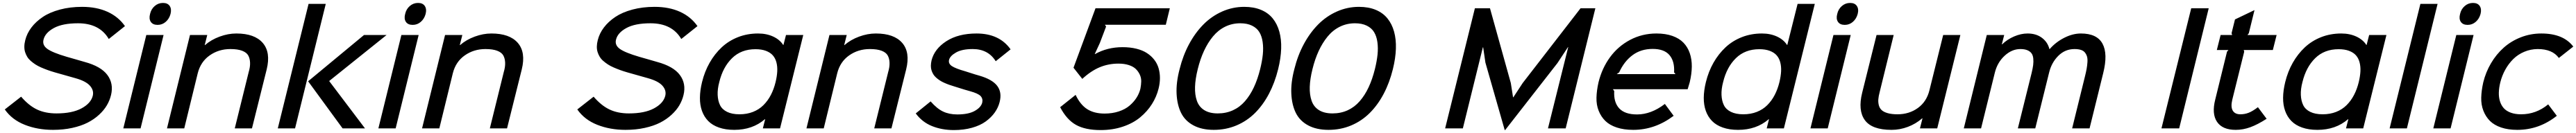

<svg xmlns="http://www.w3.org/2000/svg" viewBox="-20 -866 17334 897"><path d="M727.1 -225.1Q718.3 -188.5 698.7 -155.3Q679.2 -122.1 646 -91.6Q612.8 -61 569.3 -38.8Q525.9 -16.6 466.1 -3.4Q406.2 9.8 336.9 9.8Q232.9 9.8 147 -24.2Q61 -58.1 12.2 -127.9L122.1 -213.9Q174.8 -152.8 230.2 -127Q285.6 -101.1 359.9 -101.1Q464.8 -101.1 527.8 -134.8Q590.8 -168.5 604 -219.2Q613.3 -255.9 585.4 -287.6Q557.6 -319.3 486.8 -338.9Q478.5 -341.3 418 -358.4Q357.4 -375.5 349.1 -377.9Q322.3 -385.7 300 -393.8Q277.8 -401.9 256.1 -411.4Q234.4 -420.9 218 -431.6Q201.7 -442.4 187 -455.1Q172.4 -467.8 163.3 -482.7Q154.3 -497.6 148.9 -514.6Q143.6 -531.7 143.8 -552Q144 -572.3 149.9 -595.2Q161.1 -640.6 191.2 -680.4Q221.2 -720.2 268.1 -751.7Q314.9 -783.2 383.3 -801.5Q451.7 -819.8 532.2 -819.8Q629.9 -819.8 703.1 -786.6Q776.4 -753.4 820.8 -689.9L711.9 -603Q649.9 -709 504.9 -709Q400.9 -709 342.5 -677Q284.2 -645 272.9 -599.1Q263.2 -562 298.1 -536.6Q333 -511.2 429.2 -482.9Q438.5 -480.5 490.7 -465.3Q543 -450.2 549.8 -448.2Q659.2 -418.5 702.4 -360.4Q745.6 -302.2 727.1 -225.1Z M1080.6 -629.9 925.8 0H809.6L964.4 -629.9ZM1127.4 -772Q1118.7 -739.3 1095.2 -718.8Q1071.8 -698.2 1040.5 -698.2Q1008.3 -698.2 994.6 -718.8Q981 -739.3 989.7 -772Q997.1 -804.7 1021 -825.4Q1044.9 -846.2 1076.7 -846.2Q1108.4 -846.2 1122.1 -825.4Q1135.7 -804.7 1127.4 -772Z M1774.4 -397.9 1675.3 0H1559.6L1653.3 -379.9Q1663.6 -414.1 1662.6 -442.6Q1661.6 -471.2 1650.4 -491.7Q1639.2 -512.2 1609.1 -523.7Q1579.1 -535.2 1530.3 -535.2Q1451.7 -535.2 1390.9 -492.4Q1330.1 -449.7 1310.5 -372.1L1219.7 0H1103.5L1258.3 -629.9H1374.5L1357.4 -562H1359.4Q1400.9 -598.1 1457.8 -619.1Q1514.6 -640.1 1570.3 -640.1Q1692.9 -640.1 1747.8 -576.7Q1802.7 -513.2 1774.4 -397.9Z M2171.9 -839.8 1965.3 0H1849.1L2056.2 -839.8ZM2195.3 -318.8 2436 0H2285.2L2053.2 -317.9L2429.2 -629.9H2581.1L2196.3 -320.8Z M2796.9 -629.9 2642.1 0H2525.9L2680.7 -629.9ZM2843.8 -772Q2835 -739.3 2811.5 -718.8Q2788.1 -698.2 2756.8 -698.2Q2724.6 -698.2 2710.9 -718.8Q2697.3 -739.3 2706.1 -772Q2713.4 -804.7 2737.3 -825.4Q2761.2 -846.2 2793 -846.2Q2824.7 -846.2 2838.4 -825.4Q2852.1 -804.7 2843.8 -772Z M3490.7 -397.9 3391.6 0H3275.9L3369.6 -379.9Q3379.9 -414.1 3378.9 -442.6Q3377.9 -471.2 3366.7 -491.7Q3355.5 -512.2 3325.4 -523.7Q3295.4 -535.2 3246.6 -535.2Q3168 -535.2 3107.2 -492.4Q3046.4 -449.7 3026.9 -372.1L2936 0H2819.8L2974.6 -629.9H3090.8L3073.7 -562H3075.7Q3117.2 -598.1 3174.1 -619.1Q3231 -640.1 3286.6 -640.1Q3409.2 -640.1 3464.1 -576.7Q3519 -513.2 3490.7 -397.9Z M4579.1 -225.1Q4570.3 -188.5 4550.8 -155.3Q4531.2 -122.1 4498 -91.6Q4464.8 -61 4421.4 -38.8Q4377.9 -16.6 4318.1 -3.4Q4258.3 9.8 4189 9.8Q4085 9.8 3999 -24.2Q3913.1 -58.1 3864.3 -127.9L3974.1 -213.9Q4026.9 -152.8 4082.3 -127Q4137.7 -101.1 4211.9 -101.1Q4316.9 -101.1 4379.9 -134.8Q4442.9 -168.5 4456.1 -219.2Q4465.3 -255.9 4437.5 -287.6Q4409.7 -319.3 4338.9 -338.9Q4330.6 -341.3 4270 -358.4Q4209.5 -375.5 4201.2 -377.9Q4174.3 -385.7 4152.1 -393.8Q4129.9 -401.9 4108.2 -411.4Q4086.4 -420.9 4070.1 -431.6Q4053.7 -442.4 4039.1 -455.1Q4024.4 -467.8 4015.4 -482.7Q4006.3 -497.6 4001 -514.6Q3995.6 -531.7 3995.8 -552Q3996.1 -572.3 4002 -595.2Q4013.2 -640.6 4043.2 -680.4Q4073.2 -720.2 4120.1 -751.7Q4167 -783.2 4235.4 -801.5Q4303.7 -819.8 4384.3 -819.8Q4481.9 -819.8 4555.2 -786.6Q4628.4 -753.4 4672.9 -689.9L4564 -603Q4502 -709 4356.9 -709Q4252.9 -709 4194.6 -677Q4136.2 -645 4125 -599.1Q4115.2 -562 4150.1 -536.6Q4185.1 -511.2 4281.2 -482.9Q4290.5 -480.5 4342.8 -465.3Q4395 -450.2 4401.9 -448.2Q4511.2 -418.5 4554.4 -360.4Q4597.7 -302.2 4579.1 -225.1Z M5198.7 -313Q5208 -352.1 5209.7 -384.8Q5211.4 -417.5 5204.1 -445.6Q5196.8 -473.6 5179.7 -492.9Q5162.6 -512.2 5133.3 -523.2Q5104 -534.2 5063.5 -534.2Q4967.3 -534.2 4905.8 -473.9Q4844.2 -413.6 4819.8 -313Q4807.1 -265.6 4808.8 -225.8Q4810.5 -186 4824.7 -157Q4838.9 -127.9 4872.1 -111.6Q4905.3 -95.2 4955.6 -95.2Q5005.4 -95.2 5046.4 -111.3Q5087.4 -127.4 5116.9 -157Q5146.5 -186.5 5166.7 -225.6Q5187 -264.6 5198.7 -313ZM5384.8 -629.9 5228.5 0H5112.8L5128.4 -62H5126.5Q5043.5 9.8 4920.4 9.8Q4861.8 9.8 4817.4 -5.9Q4772.9 -21.5 4745.1 -50Q4717.3 -78.6 4703.1 -118.4Q4689 -158.2 4689.5 -207Q4689.9 -255.9 4703.6 -312Q4721.2 -383.8 4754.9 -443.1Q4788.6 -502.4 4835.7 -546.6Q4882.8 -590.8 4945.6 -615.5Q5008.3 -640.1 5080.6 -640.1Q5137.7 -640.1 5182.4 -619.4Q5227.1 -598.6 5249.5 -563H5251.5L5268.6 -629.9Z M6077.1 -397.9 5978 0H5862.3L5956.1 -379.9Q5966.3 -414.1 5965.3 -442.6Q5964.4 -471.2 5953.1 -491.7Q5941.9 -512.2 5911.9 -523.7Q5881.8 -535.2 5833 -535.2Q5754.4 -535.2 5693.6 -492.4Q5632.8 -449.7 5613.3 -372.1L5522.5 0H5406.2L5561 -629.9H5677.2L5660.2 -562H5662.1Q5703.6 -598.1 5760.5 -619.1Q5817.4 -640.1 5873 -640.1Q5995.6 -640.1 6050.5 -576.7Q6105.5 -513.2 6077.1 -397.9Z M6706.1 -178.2Q6696.8 -140.6 6673.3 -107.4Q6649.9 -74.2 6612.8 -47.1Q6575.7 -20 6520.3 -4.4Q6464.8 11.2 6397.9 11.2Q6317.9 11.2 6251.2 -15.6Q6184.6 -42.5 6141.6 -101.1L6241.7 -182.1Q6284.2 -133.3 6325.4 -113.8Q6366.7 -94.2 6420.9 -94.2Q6496.1 -94.2 6538.3 -117.9Q6580.6 -141.6 6588.9 -173.8Q6594.7 -199.7 6578.4 -217.8Q6562 -235.8 6506.8 -251Q6485.4 -256.3 6403.8 -282.2Q6383.8 -288.1 6366.7 -294.2Q6349.6 -300.3 6332.8 -307.9Q6315.9 -315.4 6303 -324Q6290 -332.5 6278.3 -343Q6266.6 -353.5 6259.3 -365.7Q6252 -377.9 6247.6 -392.1Q6243.2 -406.2 6243.4 -423.1Q6243.7 -439.9 6248 -459Q6267.6 -536.6 6347.9 -588.4Q6428.2 -640.1 6550.8 -640.1Q6704.1 -640.1 6779.8 -533.2L6679.7 -453.1Q6628.9 -535.2 6524.9 -535.2Q6453.1 -535.2 6412.6 -512Q6372.1 -488.8 6365.7 -461.9Q6359.9 -437 6384.5 -420.4Q6409.2 -403.8 6476.1 -384.8Q6561 -357.4 6568.8 -356Q6656.7 -330.6 6689.7 -286.9Q6722.7 -243.2 6706.1 -178.2Z M7775.4 -268.1Q7761.7 -212.9 7730.7 -163.8Q7699.7 -114.7 7652.1 -75Q7604.5 -35.2 7535.6 -12Q7466.8 11.2 7385.3 11.2Q7282.7 11.2 7220 -23.7Q7157.2 -58.6 7113.3 -143.1L7217.3 -226.1Q7249 -159.2 7295.7 -129.6Q7342.3 -100.1 7412.1 -100.1Q7464.4 -100.1 7507.8 -114.5Q7551.3 -128.9 7580.1 -153.6Q7608.9 -178.2 7627.2 -207Q7645.5 -235.8 7653.3 -268.1Q7658.2 -293 7658.7 -316.9Q7659.2 -340.8 7649.2 -362.5Q7639.2 -384.3 7622.1 -400.9Q7605 -417.5 7575 -427.2Q7544.9 -437 7505.4 -437Q7438.5 -437 7379.4 -412.4Q7320.3 -387.7 7262.2 -334L7203.1 -409.2L7351.1 -810.1H7851.1L7824.2 -699.2H7414.1L7422.4 -687L7380.4 -576.2L7346.2 -502L7347.2 -501Q7430.7 -547.9 7533.2 -547.9Q7584.5 -547.9 7626.5 -537.4Q7668.5 -526.9 7697.5 -507.8Q7726.6 -488.8 7746.6 -462.9Q7766.6 -437 7775.6 -405.8Q7784.7 -374.5 7784.7 -339.8Q7784.7 -305.2 7775.4 -268.1Z M8459 -399.9Q8472.2 -453.1 8476.8 -497.8Q8481.4 -542.5 8475.8 -582.3Q8470.2 -622.1 8453.4 -649.7Q8436.5 -677.2 8404.1 -693.1Q8371.6 -709 8325.2 -709Q8270 -709 8223.1 -685.8Q8176.3 -662.6 8141.4 -620.1Q8106.4 -577.6 8081.1 -522.7Q8055.7 -467.8 8039.1 -399.9Q8022.5 -333.5 8020.8 -280.3Q8019 -227.1 8033.2 -186.3Q8047.4 -145.5 8082.8 -123.3Q8118.2 -101.1 8173.8 -101.1Q8229.5 -101.1 8275.9 -122.3Q8322.3 -143.6 8356.9 -183.6Q8391.6 -223.6 8416.7 -277.3Q8441.9 -331.1 8459 -399.9ZM8580.1 -399.9Q8557.6 -308.6 8518.3 -233.6Q8479 -158.7 8424.6 -104.2Q8370.1 -49.8 8299.3 -20Q8228.5 9.8 8147 9.8Q8066.4 9.8 8010.3 -20.3Q7954.1 -50.3 7927.2 -104.2Q7900.4 -158.2 7896.7 -233.6Q7893.1 -309.1 7917 -399.9Q7939.5 -491.2 7980.5 -567.9Q8021.5 -644.5 8076.9 -700.7Q8132.3 -756.8 8203.1 -788.3Q8273.9 -819.8 8352.1 -819.8Q8416 -819.8 8464.6 -799.6Q8513.2 -779.3 8543.5 -741.9Q8573.7 -704.6 8588.1 -652.6Q8602.5 -600.6 8600.3 -536.9Q8598.1 -473.1 8580.1 -399.9Z M9231 -399.9Q9244.1 -453.1 9248.8 -497.8Q9253.4 -542.5 9247.8 -582.3Q9242.2 -622.1 9225.3 -649.7Q9208.5 -677.2 9176 -693.1Q9143.6 -709 9097.2 -709Q9042 -709 8995.1 -685.8Q8948.2 -662.6 8913.3 -620.1Q8878.4 -577.6 8853 -522.7Q8827.6 -467.8 8811 -399.9Q8794.4 -333.5 8792.7 -280.3Q8791 -227.1 8805.2 -186.3Q8819.3 -145.5 8854.7 -123.3Q8890.1 -101.1 8945.8 -101.1Q9001.5 -101.1 9047.9 -122.3Q9094.2 -143.6 9128.9 -183.6Q9163.6 -223.6 9188.7 -277.3Q9213.9 -331.1 9231 -399.9ZM9352.1 -399.9Q9329.6 -308.6 9290.3 -233.6Q9251 -158.7 9196.5 -104.2Q9142.1 -49.8 9071.3 -20Q9000.5 9.8 8918.9 9.8Q8838.4 9.8 8782.2 -20.3Q8726.1 -50.3 8699.2 -104.2Q8672.4 -158.2 8668.7 -233.6Q8665 -309.1 8689 -399.9Q8711.4 -491.2 8752.4 -567.9Q8793.5 -644.5 8848.9 -700.7Q8904.3 -756.8 8975.1 -788.3Q9045.9 -819.8 9124 -819.8Q9188 -819.8 9236.6 -799.6Q9285.2 -779.3 9315.4 -741.9Q9345.7 -704.6 9360.1 -652.6Q9374.5 -600.6 9372.3 -536.9Q9370.1 -473.1 9352.1 -399.9Z M10714.4 -810.1 10514.6 0H10395.5L10531.7 -547.9H10529.8L10459.5 -440.9L10107.4 11.2H10104.5L9974.6 -443.8L9959.5 -546.9H9957.5L9822.8 0H9703.6L9903.8 -810.1H10005.4L10145.5 -306.2L10160.6 -210H10162.6L10225.6 -306.2L10614.7 -810.1Z M10858.4 -366.2H11253.4L11244.1 -377.9Q11248.5 -452.6 11213.1 -494.4Q11177.7 -536.1 11100.1 -536.1Q11021 -536.1 10964.4 -493.9Q10907.7 -451.7 10874.5 -377.9ZM11349.1 -310.1Q11347.7 -304.7 11335.4 -264.2H10832.5L10841.3 -252Q10836.9 -176.3 10874.8 -135.3Q10912.6 -94.2 10995.1 -94.2Q11089.8 -94.2 11182.1 -165L11241.2 -85Q11115.7 9.8 10969.2 9.8Q10906.2 9.8 10858.4 -6.1Q10810.5 -22 10781.5 -50.5Q10752.4 -79.1 10736.6 -119.1Q10720.7 -159.2 10721.9 -207.3Q10723.1 -255.4 10735.4 -310.1Q10758.8 -405.8 10813 -480Q10867.2 -554.2 10948.5 -597.2Q11029.8 -640.1 11125.5 -640.1Q11186.5 -640.1 11232.7 -623.8Q11278.8 -607.4 11307.1 -578.1Q11335.4 -548.8 11349.6 -507.6Q11363.8 -466.3 11363.3 -416.7Q11362.8 -367.2 11349.1 -310.1Z M11953.1 -313Q11962.4 -352.1 11964.1 -384.8Q11965.8 -417.5 11958.5 -445.6Q11951.2 -473.6 11934.1 -492.9Q11917 -512.2 11887.7 -523.2Q11858.4 -534.2 11817.9 -534.2Q11721.7 -534.2 11660.2 -473.9Q11598.6 -413.6 11574.2 -313Q11561.5 -265.6 11563.2 -225.8Q11564.9 -186 11579.1 -157Q11593.3 -127.9 11626.5 -111.6Q11659.7 -95.2 11710 -95.2Q11759.8 -95.2 11800.8 -111.3Q11841.8 -127.4 11871.3 -157Q11900.9 -186.5 11921.1 -225.6Q11941.4 -264.6 11953.1 -313ZM12190.9 -839.8 11982.9 0H11867.2L11882.8 -62H11880.9Q11797.9 9.8 11674.8 9.8Q11616.2 9.8 11571.8 -5.9Q11527.3 -21.5 11499.5 -50Q11471.7 -78.6 11457.5 -118.4Q11443.4 -158.2 11443.8 -207Q11444.3 -255.9 11458 -312Q11475.6 -383.8 11509.3 -443.1Q11543 -502.4 11590.1 -546.6Q11637.2 -590.8 11700 -615.5Q11762.7 -640.1 11835 -640.1Q11892.1 -640.1 11936.8 -619.4Q11981.4 -598.6 12003.9 -563H12005.9L12075.2 -839.8Z M12432.6 -629.9 12277.8 0H12161.6L12316.4 -629.9ZM12479.5 -772Q12470.7 -739.3 12447.3 -718.8Q12423.8 -698.2 12392.6 -698.2Q12360.4 -698.2 12346.7 -718.8Q12333 -739.3 12341.8 -772Q12349.1 -804.7 12373 -825.4Q12397 -846.2 12428.7 -846.2Q12460.4 -846.2 12474.1 -825.4Q12487.8 -804.7 12479.5 -772Z M13170.4 -629.9 13014.6 0H12898.4L12915.5 -67.9H12913.6Q12870.1 -30.3 12816.7 -10.3Q12763.2 9.8 12707.5 9.8Q12575.2 9.8 12527.6 -55.9Q12480 -121.6 12509.8 -241.2L12606.4 -629.9H12721.7L12627.4 -245.1Q12620.1 -217.8 12618.4 -196.8Q12616.7 -175.8 12621.8 -156Q12627 -136.2 12640.9 -123.3Q12654.8 -110.4 12681.6 -102.8Q12708.5 -95.2 12747.6 -95.2Q12825.7 -95.2 12884.5 -137.7Q12943.4 -180.2 12962.4 -257.8L13054.7 -629.9Z M14131.3 -372.1 14039.6 0H13922.4L14008.3 -349.1Q14016.1 -380.4 14020 -402.3Q14023.9 -424.3 14025.4 -447Q14026.9 -469.7 14022.5 -484.6Q14018.1 -499.5 14008.5 -511.7Q13999 -523.9 13981.4 -529.5Q13963.9 -535.2 13938.5 -535.2Q13875 -535.2 13829.3 -489.5Q13783.7 -443.8 13767.6 -377L13674.3 0H13557.1L13649.4 -372.1Q13657.2 -403.8 13660.2 -427.2Q13663.1 -450.7 13660.9 -471.9Q13658.7 -493.2 13649.2 -506.3Q13639.6 -519.5 13621.1 -527.3Q13602.5 -535.2 13574.2 -535.2Q13517.1 -535.2 13468.3 -490.2Q13419.4 -445.3 13402.3 -376L13309.6 0H13193.4L13348.1 -629.9H13465.3L13449.2 -566.9H13451.2Q13485.4 -600.1 13531.7 -620.1Q13578.1 -640.1 13622.6 -640.1Q13680.2 -640.1 13719 -611.1Q13757.8 -582 13769.5 -535.2H13771.5Q13811.5 -581.5 13868.7 -610.8Q13925.8 -640.1 13981.4 -640.1Q14089.4 -640.1 14126.7 -571.5Q14164.1 -502.9 14131.3 -372.1Z M14841.3 -810.1 14642.6 0H14523.4L14723.6 -810.1Z M15172.4 -143.1 15231 -64.9Q15170.4 -25.9 15121.6 -8.1Q15072.8 9.8 15022.9 9.8Q14933.6 9.8 14897.2 -44.4Q14860.8 -98.6 14885.3 -194.8L14964.4 -517.1L14974.1 -528.8H14896L14921.4 -629.9H14999L14995.1 -642.1L15018.1 -734.9L15149.4 -797.9L15111.3 -642.1L15102.1 -629.9H15298.3L15272.9 -528.8H15077.1L15080.1 -517.1L15000 -193.8Q14988.3 -145.5 15002.9 -120.4Q15017.6 -95.2 15054.2 -95.2Q15084 -95.2 15110.6 -105.7Q15137.2 -116.2 15172.4 -143.1Z M15851.1 -313Q15860.4 -352.1 15862.1 -384.8Q15863.8 -417.5 15856.4 -445.6Q15849.1 -473.6 15832 -492.9Q15814.9 -512.2 15785.6 -523.2Q15756.3 -534.2 15715.8 -534.2Q15619.6 -534.2 15558.1 -473.9Q15496.6 -413.6 15472.2 -313Q15459.5 -265.6 15461.2 -225.8Q15462.9 -186 15477.1 -157Q15491.2 -127.9 15524.4 -111.6Q15557.6 -95.2 15607.9 -95.2Q15657.7 -95.2 15698.7 -111.3Q15739.7 -127.4 15769.3 -157Q15798.8 -186.5 15819.1 -225.6Q15839.4 -264.6 15851.1 -313ZM16037.1 -629.9 15880.9 0H15765.1L15780.8 -62H15778.8Q15695.8 9.8 15572.8 9.8Q15514.2 9.8 15469.7 -5.9Q15425.3 -21.5 15397.5 -50Q15369.6 -78.6 15355.5 -118.4Q15341.3 -158.2 15341.8 -207Q15342.3 -255.9 15356 -312Q15373.5 -383.8 15407.2 -443.1Q15440.9 -502.4 15488 -546.6Q15535.2 -590.8 15597.9 -615.5Q15660.6 -640.1 15732.9 -640.1Q15790 -640.1 15834.7 -619.4Q15879.4 -598.6 15901.9 -563H15903.8L15920.9 -629.9Z M16381.3 -839.8 16174.8 0H16058.6L16265.6 -839.8Z M16623.5 -629.9 16468.8 0H16352.5L16507.3 -629.9ZM16670.4 -772Q16661.6 -739.3 16638.2 -718.8Q16614.7 -698.2 16583.5 -698.2Q16551.3 -698.2 16537.6 -718.8Q16523.9 -739.3 16532.7 -772Q16540 -804.7 16564 -825.4Q16587.9 -846.2 16619.6 -846.2Q16651.4 -846.2 16665 -825.4Q16678.7 -804.7 16670.4 -772Z M17125.5 -162.1 17183.6 -85Q17064.5 9.8 16917.5 9.8Q16856 9.8 16809.1 -6.1Q16762.2 -22 16733.6 -50.5Q16705.1 -79.1 16689.5 -119.1Q16673.8 -159.2 16675 -207.3Q16676.3 -255.4 16688.5 -310.1Q16705.6 -379.9 16741 -439.9Q16776.4 -500 16826.2 -544.4Q16876 -588.9 16941.4 -614.5Q17006.8 -640.1 17079.6 -640.1Q17227.5 -640.1 17294.4 -551.8L17197.3 -475.1Q17153.8 -535.2 17054.7 -535.2Q17006.8 -534.7 16964.6 -516.8Q16922.4 -499 16891.1 -468.3Q16859.9 -437.5 16837.4 -397.2Q16814.9 -356.9 16803.2 -310.1Q16794.4 -273.9 16793.5 -242.4Q16792.5 -210.9 16800.8 -183.6Q16809.1 -156.2 16826.4 -136.7Q16843.8 -117.2 16873.5 -106.2Q16903.3 -95.2 16943.4 -95.2Q17044.4 -95.2 17125.5 -162.1Z"/></svg>

Font: Sinkin Sans 500 Medium Italic
Style: Regular
Weight: 500
Italic angle: -112°
Designer: Keith Bates
Foundry: K-Type
Version: Sinkin Sans (version 1.0)  by Keith Bates   •   © 2014   www